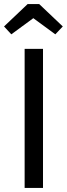

<svg xmlns="http://www.w3.org/2000/svg" viewBox="-40 -931 331 951"><path d="M16 -761 -20 -800 97 -911H154L271 -800L234 -761L125 -841ZM173 -689V0H82V-689Z"/></svg>

Font: Fira Sans Condensed
Style: Regular
Weight: 400
Width: 3
Designer: Carrois Corporate & Edenspiekermann AG
Foundry: Carrois Corporate GbR & Edenspiekermann AG
Version: Version 4.202;PS 004.202;hotconv 1.0.88;makeotf.lib2.5.64775